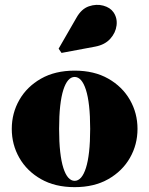

<svg xmlns="http://www.w3.org/2000/svg" viewBox="-20 -761 614 791"><path d="M287.5 10Q207 10 149 -23Q91 -56 59.8 -110.5Q28.5 -165 28.5 -230Q28.5 -295 59.8 -349.5Q91 -404 149 -437Q207 -470 287.5 -470Q368 -470 426 -437Q484 -404 515.2 -349.5Q546.5 -295 546.5 -230Q546.5 -165 515.2 -110.5Q484 -56 426 -23Q368 10 287.5 10ZM287.5 -16Q302 -16 313.8 -29.2Q325.5 -42.5 334 -69Q342.5 -95.5 347 -135.8Q351.5 -176 351.5 -230Q351.5 -284 347 -324.2Q342.5 -364.5 334 -391Q325.5 -417.5 313.8 -430.8Q302 -444 287.5 -444Q273 -444 261.2 -430.8Q249.5 -417.5 241 -391Q232.5 -364.5 228 -324.2Q223.5 -284 223.5 -230Q223.5 -176 228 -135.8Q232.5 -95.5 241 -69Q249.5 -42.5 261.2 -29.2Q273 -16 287.5 -16ZM233.5 -543 221.5 -560.5 295 -688Q315.5 -724.5 346.2 -735Q377 -745.5 405.5 -737.8Q434 -730 447.5 -710.5Q464 -686.5 460.2 -656.2Q456.5 -626 434.2 -601.2Q412 -576.5 372.5 -569Z"/></svg>

Font: Bodoni Moda 9pt Black
Style: Regular
Weight: 900
Designer: Owen Earl
Foundry: indestructible type
Version: Version 2.005